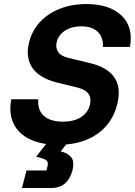

<svg xmlns="http://www.w3.org/2000/svg" viewBox="-20 -705 666 948"><path d="M267.5 10Q184.2 10 127.5 -17.5Q70.8 -45 46.7 -95.4Q22.5 -145.8 35.8 -215H169.2Q164.2 -161.7 196.7 -132.9Q229.2 -104.2 290 -104.2Q344.2 -104.2 379.2 -126.2Q414.2 -148.3 424.2 -188.3Q431.7 -219.2 417.5 -240.8Q403.3 -262.5 363.3 -272.5L260.8 -297.5Q175 -319.2 140.4 -369.2Q105.8 -419.2 122.5 -491.7Q136.7 -551.7 175.8 -594.6Q215 -637.5 274.2 -661.2Q333.3 -685 406.7 -685Q520 -685 579.6 -628.8Q639.2 -572.5 621.7 -473.3H488.3Q490 -522.5 461.7 -548.8Q433.3 -575 381.7 -575Q334.2 -575 301.2 -553.8Q268.3 -532.5 260 -497.5Q253.3 -470 266.7 -449.2Q280 -428.3 317.5 -419.2L425 -393.3Q509.2 -373.3 544.2 -323.3Q579.2 -273.3 559.2 -191.7Q536.7 -97.5 460.4 -43.8Q384.2 10 267.5 10ZM88.3 223.3 110.8 136.7H210L215 113.3Q220 92.5 205.4 84.2Q190.8 75.8 158.3 69.2L231.7 -25H333.3L279.2 42.5Q311.7 49.2 330.4 70Q349.2 90.8 337.5 136.7Q327.5 176.7 301.7 200Q275.8 223.3 232.5 223.3Z"/></svg>

Font: Funnel Sans
Style: Bold Italic
Weight: 700
Italic angle: -14.036°
Designer: NORD ID, Kristian Moeller
Foundry: Dicotype
Version: Version 1.000